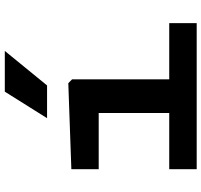

<svg xmlns="http://www.w3.org/2000/svg" viewBox="-40 -818 858 818"><g transform="rotate(-90 389.0 -409.0)"><path d="M77 0H699.5V-117H460V-531L443.5 -547L77 -534V-417.5H316.5V-117H77ZM294.5 -637.5 407.5 -817.5H581L434 -637.5Z"/></g></svg>

Font: Monaspace Neon Wide
Style: Bold
Weight: 700
Width: 7
Designer: Riley Cran & the Lettermatic Team
Foundry: Lettermatic
Version: Version 1.000 (Monaspace Neon)